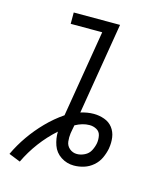

<svg xmlns="http://www.w3.org/2000/svg" viewBox="-117 -821 811 965"><g transform="rotate(15 288.0 -338.0)"><path d="M78 59Q104 4 141 -45.5Q178 -95 224 -136Q223 -100 235 -66Q247 -32 277.5 -12Q308 8 345 8Q371 8 397 0Q423 -8 444.5 -26.5Q466 -45 477.5 -70Q489 -95 494 -121V-122Q499 -151 495 -179Q491 -207 474.5 -228.5Q458 -250 431 -259.5Q404 -269 376 -269Q343 -269 308 -258L387 -735H146V-676H310L235 -224Q188 -192 147.5 -150.5Q107 -109 74.5 -62.5Q42 -16 18 35ZM345 -52Q323 -52 306.5 -66Q290 -80 287.5 -101.5Q285 -123 288 -145Q290 -156 292 -167Q294 -178 296 -188Q314 -198 332.5 -203.5Q351 -209 370 -209Q390 -209 407 -199.5Q424 -190 428 -170.5Q432 -151 429 -131Q425 -110 415 -91Q405 -72 385 -62Q365 -52 345 -52Z"/></g></svg>

Font: Iosevka Sparkle Light
Style: Italic
Weight: 300
Italic angle: -9°
Designer: Belleve Invis
Foundry: Belleve Invis
Version: Version 4.5.0; ttfautohint (v1.8.3)